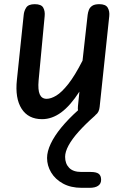

<svg xmlns="http://www.w3.org/2000/svg" viewBox="-20 -561 616 920"><path d="M181.5 10Q115.5 10 83.5 -40Q51.5 -90 61 -178.5L93.5 -489Q95 -508 105.5 -524.5Q116 -541 146.5 -541Q178 -541 187.2 -524.2Q196.5 -507.5 194 -483.5L165 -175.5Q161 -130 170.5 -108.8Q180 -87.5 203.5 -87.5Q224 -87.5 249.8 -103Q275.5 -118.5 307 -158.2Q338.5 -198 375.5 -270.5L400 -490Q401.5 -502 406 -513.8Q410.5 -525.5 422 -533.2Q433.5 -541 456 -541Q486.5 -541 496.2 -524Q506 -507 503.5 -483.5L457.5 -49Q455 -23.5 439.8 -11.8Q424.5 0 396.5 0Q371 0 361 -13.5Q351 -27 353.5 -52L360.5 -122Q317 -54.5 273 -22.2Q229 10 181.5 10ZM371.5 339Q319 339 281.8 318.5Q244.5 298 225 265.2Q205.5 232.5 205.5 196Q205.5 165 223 127.8Q240.5 90.5 274.2 49.5Q308 8.5 355.5 -34Q368 -45 377.8 -49Q387.5 -53 400 -53Q416.5 -53 429.2 -44Q442 -35 442 -22.5Q442 -12 432 -4Q388 35 356.5 70.2Q325 105.5 308.5 136Q292 166.5 292 190.5Q292 223 311.2 243Q330.5 263 370 263H415Q441.5 263 453 271.8Q464.5 280.5 464.5 300.5Q464.5 319.5 450.2 329.2Q436 339 409 339Z"/></svg>

Font: Edu SA Hand Medium
Style: Regular
Weight: 500
Designer: Tina and Corey Anderson, Eben Sorkin, Mirko Velimirovic
Foundry: Google for Education
Version: Version 2.000